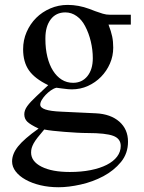

<svg xmlns="http://www.w3.org/2000/svg" viewBox="-20 -536 598 799"><path d="M431.6 -433.6Q442.4 -405.3 446.8 -384.3Q451.2 -363.3 451.2 -337.9Q451.2 -302.7 437.5 -271.5Q423.8 -240.2 400.4 -216.3Q377 -192.4 345.7 -178.2Q314.5 -164.1 278.3 -164.1Q273.4 -164.1 262.2 -165Q251 -166 236.3 -168L214.8 -170.9Q203.1 -168 191.4 -159.7Q179.7 -151.4 169.9 -141.1Q160.2 -130.9 153.8 -120.1Q147.5 -109.4 147.5 -100.6Q147.5 -87.9 168.5 -80.6Q189.5 -73.2 235.4 -71.3L378.9 -64.5Q440.4 -61.5 476.6 -29.8Q512.7 2 512.7 53.7Q512.7 102.5 483.4 138.2Q454.1 173.8 410.2 197.3Q366.2 220.7 315.9 231.9Q265.6 243.2 223.6 243.2Q183.6 243.2 148.4 234.9Q113.3 226.6 86.9 211.9Q60.5 197.3 45.4 177.7Q30.3 158.2 30.3 135.7Q30.3 104.5 55.2 73.2Q80.1 42 140.6 -1Q105.5 -17.6 93.3 -29.8Q81.1 -42 81.1 -60.5Q81.1 -77.1 93.3 -94.2Q105.5 -111.3 132.8 -136.7L180.7 -181.6Q124 -209 100.1 -243.7Q76.2 -278.3 76.2 -331.1Q76.2 -369.1 90.8 -402.8Q105.5 -436.5 130.4 -461.4Q155.3 -486.3 189.5 -501Q223.6 -515.6 261.7 -515.6Q306.6 -515.6 351.6 -499L377 -489.3Q393.6 -483.4 407.7 -479Q421.9 -474.6 438.5 -474.6H524.4V-433.6ZM164.1 2.9Q147.5 22.5 136.7 36.1Q126 49.8 120.1 60.5Q114.3 71.3 111.8 80.1Q109.4 88.9 109.4 98.6Q109.4 135.7 152.8 157.7Q196.3 179.7 270.5 179.7Q318.4 179.7 357.4 171.9Q396.5 164.1 424.3 149.9Q452.1 135.7 467.3 115.7Q482.4 95.7 482.4 71.3Q482.4 41 451.2 29.3Q419.9 17.6 344.7 17.6Q324.2 17.6 298.3 16.1Q272.5 14.6 247.6 12.7Q222.7 10.7 200.7 8.3Q178.7 5.9 164.1 2.9ZM168.9 -373Q168.9 -333 177.2 -299.3Q185.5 -265.6 200.7 -241.7Q215.8 -217.8 236.8 -204.6Q257.8 -191.4 284.2 -191.4Q321.3 -191.4 343.8 -219.2Q366.2 -247.1 366.2 -293.9Q366.2 -328.1 357.9 -363.3Q349.6 -398.4 334 -427.7Q320.3 -454.1 298.8 -469.2Q277.3 -484.4 252 -484.4Q212.9 -484.4 190.9 -455.1Q168.9 -425.8 168.9 -377Z"/></svg>

Font: BabelStone Tibetan
Style: Regular
Weight: 400
Designer: Christopher J. Fynn
Foundry: BabelStone
Version: Version 10.011 October 1, 2023